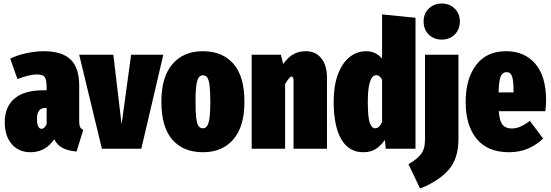

<svg xmlns="http://www.w3.org/2000/svg" viewBox="-20 -845 3132 1091"><path d="M453 -107 415 16Q367 12 336 -4Q305 -20 288 -54Q239 20 153 20Q86 20 46.5 -26.5Q7 -73 7 -150Q7 -238 62.5 -285Q118 -332 225 -332H245V-347Q245 -392 234.5 -407Q224 -422 190 -422Q149 -422 79 -396L38 -512Q79 -532 131 -543Q183 -554 229 -554Q331 -554 380.5 -507.5Q430 -461 430 -358V-159Q430 -135 434.5 -124.5Q439 -114 453 -107ZM245 -140V-232H241Q214 -232 202 -216.5Q190 -201 190 -168Q190 -141 197 -127Q204 -113 216 -113Q224 -113 232 -120.5Q240 -128 245 -140Z M908 -534 783 0H559L430 -534H624L671 -138L725 -534Z M1369 -266Q1369 -127 1306.5 -53.5Q1244 20 1133 20Q1022 20 959.5 -51Q897 -122 897 -268Q897 -407 959.5 -480.5Q1022 -554 1133 -554Q1244 -554 1306.5 -482.5Q1369 -411 1369 -266ZM1091 -268Q1091 -208 1095 -175Q1099 -142 1108 -129Q1117 -116 1133 -116Q1156 -116 1165.5 -148.5Q1175 -181 1175 -266Q1175 -326 1171 -358.5Q1167 -391 1158 -404Q1149 -417 1133 -417Q1110 -417 1100.5 -385Q1091 -353 1091 -268Z M1838 -403V0H1648V-385Q1648 -410 1637 -410Q1625 -410 1600 -367V0H1410V-534H1576L1589 -481Q1616 -519 1646.5 -536.5Q1677 -554 1718 -554Q1774 -554 1806 -513.5Q1838 -473 1838 -403Z M2341 -744V0H2172L2167 -50Q2144 -17 2115.5 1.5Q2087 20 2044 20Q1962 20 1919 -54Q1876 -128 1876 -269Q1876 -356 1899.5 -420.5Q1923 -485 1965 -519.5Q2007 -554 2061 -554Q2115 -554 2151 -512V-763ZM2151 -152V-393Q2143 -406 2135.5 -412Q2128 -418 2119 -418Q2070 -418 2070 -268Q2070 -176 2081.5 -146Q2093 -116 2112 -116Q2135 -116 2151 -152Z M2585 -55Q2585 59 2526.5 123Q2468 187 2367 226L2301 88Q2349 60 2372 31Q2395 2 2395 -52V-534H2585ZM2593 -723Q2593 -678 2564 -649Q2535 -620 2490 -620Q2445 -620 2416 -649Q2387 -678 2387 -723Q2387 -767 2416 -796Q2445 -825 2490 -825Q2535 -825 2564 -796Q2593 -767 2593 -723Z M3079 -213H2814Q2819 -155 2836.5 -135Q2854 -115 2888 -115Q2913 -115 2937 -125.5Q2961 -136 2991 -158L3066 -58Q3031 -23 2982 -1.5Q2933 20 2873 20Q2750 20 2688 -56.5Q2626 -133 2626 -265Q2626 -396 2685 -475Q2744 -554 2856 -554Q2960 -554 3021.5 -483Q3083 -412 3083 -274Q3083 -249 3079 -213ZM2898 -328Q2898 -385 2890 -410Q2882 -435 2858 -435Q2836 -435 2825.5 -411.5Q2815 -388 2813 -320H2898Z"/></svg>

Font: Fira Sans Extra Condensed Black
Style: Regular
Weight: 900
Width: 1
Designer: Carrois Corporate & Edenspiekermann AG
Foundry: Carrois Corporate GbR & Edenspiekermann AG
Version: Version 4.203